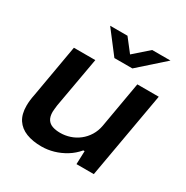

<svg xmlns="http://www.w3.org/2000/svg" viewBox="-168 -865 986 1017"><g transform="rotate(30 325.0 -356.0)"><path d="M221 12Q167 12 127.5 -3.5Q88 -19 66.5 -51.5Q45 -84 45 -136Q45 -152 47 -169.5Q49 -187 53 -206L109 -527H240L185 -218Q184 -206 182.5 -196Q181 -186 181 -177Q181 -148 192 -131Q203 -114 223.5 -107Q244 -100 271 -100Q301 -100 330 -109.5Q359 -119 383.5 -138Q408 -157 425 -184.5Q442 -212 448 -246L497 -527H628L535 0H429L432 -81H424Q398 -50 364.5 -29.5Q331 -9 294.5 1.5Q258 12 221 12ZM586 -724 432 -587H322L217 -724H323L403 -621H357L474 -724Z"/></g></svg>

Font: Archivo SemiExpanded SemiBold
Style: Italic
Weight: 600
Width: 6
Italic angle: -10°
Designer: Hector Gatti
Foundry: Omnibus-Type
Version: Version 2.001